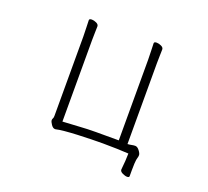

<svg xmlns="http://www.w3.org/2000/svg" viewBox="-139 -879 1277 1180"><g transform="rotate(20 500.0 -289.5)"><path d="M755 98Q758 72 760 41.5Q762 11 762 -8Q731 -10 687 -11.5Q643 -13 593 -13Q561 -13 517.5 -12Q474 -11 429 -9Q384 -7 347 -3.5Q310 0 290 5H286Q273 5 261 -12.5Q249 -30 249 -40Q249 -47 252.5 -52.5Q256 -58 256 -70V-589Q256 -620 254.5 -649Q253 -678 253 -695Q253 -705 270 -705Q284 -705 300 -697.5Q316 -690 316 -677Q316 -665 315 -639.5Q314 -614 314 -588V-54Q314 -54 331 -55Q348 -56 374 -57.5Q400 -59 427 -60.5Q454 -62 475 -63Q495 -64 529.5 -64Q564 -64 597 -64H679V-592Q679 -623 677.5 -652Q676 -681 676 -698Q676 -708 693 -708Q707 -708 723 -700.5Q739 -693 739 -680Q739 -668 738 -642.5Q737 -617 737 -591V-61Q753 -62 764 -64.5Q775 -67 786 -67Q800 -67 813.5 -49.5Q827 -32 827 -21Q827 -10 823.5 -1Q820 8 818 38Q817 60 817 82Q817 104 817 120Q817 129 803 129Q790 129 772.5 120.5Q755 112 755 100Z"/></g></svg>

Font: Moon Stars Kai T Light
Style: Regular
Weight: 300
Designer: GuiWonder
Version: Version 1.101